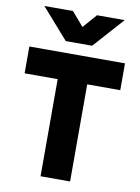

<svg xmlns="http://www.w3.org/2000/svg" viewBox="-100 -1002 778 1068"><g transform="rotate(10 289.0 -468.0)"><path d="M205.6 0V-548.5H18.9V-700H559.1V-548.5H372.4V0ZM213.1 -764.8 62.1 -936.5H223.4L290.9 -858.2L359.4 -936.5H515.9L362.1 -764.8Z"/></g></svg>

Font: Geologica Thin
Style: Regular
Weight: 100
Version: Version 1.010;gftools[0.9.28]